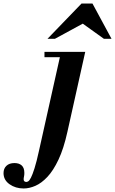

<svg xmlns="http://www.w3.org/2000/svg" viewBox="-209 -744 652 1088"><path d="M-75 324Q-121 324 -155 300Q-189 276 -189 237Q-189 211 -172.5 195.5Q-156 180 -127 180Q-101 180 -86 193.5Q-71 207 -71 236Q-71 248 -73 256.5Q-75 265 -75 272Q-75 287 -59 287Q-55 287 -48.5 283Q-42 279 -33.5 262.5Q-25 246 -13.5 210Q-2 174 12 110L137 -450H274L173 3Q152 98 122.5 160.5Q93 223 59.5 258.5Q26 294 -8.5 309Q-43 324 -75 324ZM43 -420V-450H262V-420ZM60 -524 253 -724H315L423 -524H380L260 -610L102 -524Z"/></svg>

Font: Libre Bodoni
Style: Bold Italic
Weight: 700
Italic angle: -13°
Version: Version 2.005;gftools[0.9.23]